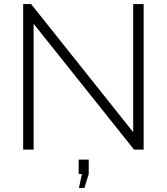

<svg xmlns="http://www.w3.org/2000/svg" viewBox="-20 -730 813 937"><path d="M365 187 380 119H364V49H413V119L392 187ZM144 -614V0H93V-710H132L630 -85V-710H681V0H634Z"/></svg>

Font: Oxford Sans
Style: Regular
Weight: 300
Designer: Matt McInerney, Pablo Impallari, Rodrigo Fuenzalida
Foundry: Matt McInerney, Pablo Impallari, Rodrigo Fuenzalida
Version: Version 3.000g; ttfautohint (v1.5) -l 8 -r 28 -G 28 -x 14 -D